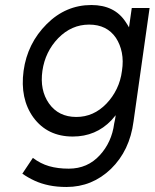

<svg xmlns="http://www.w3.org/2000/svg" viewBox="-20 -532 616 765"><path d="M344 -512Q242 -512 166 -436Q89 -359 74 -250Q59 -139 113 -64Q169 12 270 12Q362 12 424 -53Q428 -58 432.5 -63Q437 -68 441 -73Q440 -63 438.5 -56.5Q437 -50 435 -40Q430 -2 415.5 29.5Q401 61 378 86Q329 140 254 140Q210 140 175.5 130Q141 120 111 97L69 160Q92 176 118 188Q144 200 175.5 206.5Q207 213 245 213Q347 213 422 141Q497 68 512 -48L576 -500H505L494 -423Q491 -428 487.5 -434Q484 -440 481 -444Q437 -512 344 -512ZM335 -434Q406 -434 442 -381Q459 -355 465.5 -322Q472 -289 466 -250Q461 -211 445 -178Q429 -145 404 -119Q353 -66 284 -66Q213 -66 175 -120Q138 -173 149 -250Q160 -326 212 -380Q265 -434 335 -434Z"/></svg>

Font: Unageo
Style: Regular-Italic
Weight: 400
Designer: Richard Sepsi
Foundry: Richard Sepsi
Version: Version 2.000